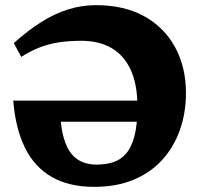

<svg xmlns="http://www.w3.org/2000/svg" viewBox="-20 -711 776 746"><path d="M152.5 -238 213 -286Q215.5 -209 232 -161.8Q248.5 -114.5 279.2 -93Q310 -71.5 355.5 -71.5Q390.5 -71.5 419.2 -80.5Q448 -89.5 469.2 -113.5Q490.5 -137.5 502.2 -181.5Q514 -225.5 514 -296Q514 -382.5 488 -439.2Q462 -496 413.5 -524.2Q365 -552.5 296.5 -552.5Q250 -552.5 210.8 -546.8Q171.5 -541 135.5 -527.2Q99.5 -513.5 62.5 -490L33.5 -543.5Q87.5 -592 139.8 -625Q192 -658 244.8 -674.5Q297.5 -691 352.5 -691Q462 -691 540 -648Q618 -605 660.2 -527.8Q702.5 -450.5 702.5 -349Q702.5 -273.5 679.5 -207.5Q656.5 -141.5 611.5 -91.2Q566.5 -41 500 -13Q433.5 15 346 15Q247.5 15 180.5 -23.8Q113.5 -62.5 76.8 -137.5Q40 -212.5 31.5 -320H566.5V-238Z"/></svg>

Font: Newsreader 16pt 16pt ExtraBold
Style: Regular
Weight: 800
Version: Version 1.003